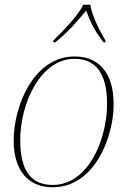

<svg xmlns="http://www.w3.org/2000/svg" viewBox="-20 -786 541 816"><path d="M207 -614V-606H215C276 -656 305 -692 346 -741C365 -692 381 -656 420 -606H428V-614C405 -652 370 -721 364 -766H334C313 -721 246 -652 207 -614ZM204 10C382 10 463 -203 463 -343C463 -488 390 -546 297 -546C121 -546 38 -331 38 -190C38 -53 107 10 204 10ZM204 0C120 0 66 -50 66 -190C66 -346 151 -536 297 -536C384 -536 435 -478 435 -344C435 -196 357 0 204 0Z"/></svg>

Font: Noto Serif Display Thin
Style: Italic
Weight: 100
Italic angle: -12°
Designer: Monotype Design Team
Foundry: Monotype Imaging Inc.
Version: Version 2.009